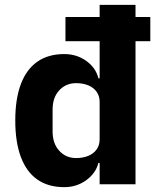

<svg xmlns="http://www.w3.org/2000/svg" viewBox="-20 -760 651 792"><path d="M391 0V-88H386Q375 -45 335.5 -16.5Q296 12 245 12Q179 12 134 -19.5Q89 -51 66 -112.5Q43 -174 43 -263Q43 -352 66 -413Q89 -474 134 -505.5Q179 -537 245 -537Q296 -537 335.5 -509Q375 -481 386 -437H391V-590H250V-690H391V-740H539V-690H600V-590H539V0ZM294 -108Q322 -108 344 -117Q366 -126 378.5 -143.5Q391 -161 391 -185V-340Q391 -364 378.5 -381.5Q366 -399 344 -408Q322 -417 294 -417Q252 -417 224.5 -387.5Q197 -358 197 -308V-217Q197 -168 224.5 -138Q252 -108 294 -108Z"/></svg>

Font: IBM Plex Sans Var
Style: Regular
Weight: 400
Designer: Mike Abbink, Paul van der Laan, Pieter van Rosmalen
Foundry: Bold Monday
Version: Version 3.000